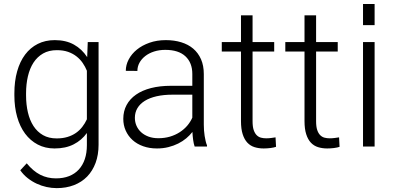

<svg xmlns="http://www.w3.org/2000/svg" viewBox="-20 -741 1997 971"><path d="M52.7 -269Q52.7 -330.6 66.7 -380.1Q80.6 -429.7 106.9 -464.8Q133.3 -500 171.1 -519Q209 -538.1 256.8 -538.1Q313.5 -538.1 354 -515.4Q394.5 -492.7 420.9 -452.1L423.8 -528.3H478.5V-9.3Q478.5 42 463.4 82.8Q448.2 123.5 420.7 151.9Q393.1 180.2 354 195.3Q314.9 210.4 266.6 210.4Q241.7 210.4 215.8 204.8Q189.9 199.2 165.8 188Q141.6 176.8 120.1 159.9Q98.6 143.1 82.5 120.1L115.2 85Q147.5 124.5 183.6 142.8Q219.7 161.1 262.7 161.1Q300.3 161.1 329.3 149.7Q358.4 138.2 378.4 116.5Q398.4 94.7 408.9 63.7Q419.4 32.7 419.4 -6.8V-68.4Q393.1 -31.7 352.5 -11Q312 9.8 255.9 9.8Q208.5 9.8 170.9 -10Q133.3 -29.8 106.9 -65.2Q80.6 -100.6 66.7 -149.9Q52.7 -199.2 52.7 -258.8ZM111.8 -258.8Q111.8 -212.4 121.1 -172.6Q130.4 -132.8 149.4 -103.5Q168.5 -74.2 197.5 -57.6Q226.6 -41 266.6 -41Q296.9 -41 321 -48.3Q345.2 -55.7 363.8 -68.6Q382.3 -81.5 396 -99.1Q409.7 -116.7 419.4 -137.7V-383.3Q411.1 -403.8 398.2 -422.6Q385.3 -441.4 366.9 -455.8Q348.6 -470.2 324.2 -478.8Q299.8 -487.3 267.6 -487.3Q227.1 -487.3 197.8 -470.5Q168.5 -453.6 149.4 -424.3Q130.4 -395 121.1 -355Q111.8 -314.9 111.8 -269Z M964.4 0Q959.5 -13.7 956.8 -33.4Q954.1 -53.2 953.1 -73.7Q939.9 -56.6 921.9 -41.5Q903.8 -26.4 881.3 -15.1Q858.9 -3.9 832 2.9Q805.2 9.8 773.9 9.8Q735.4 9.8 703.9 -1.5Q672.4 -12.7 650.1 -33Q627.9 -53.2 615.7 -80.6Q603.5 -107.9 603.5 -140.1Q603.5 -178.7 620.1 -209.7Q636.7 -240.7 668 -262.5Q699.2 -284.2 743.9 -295.7Q788.6 -307.1 844.2 -307.1H952.6V-367.2Q952.6 -423.8 917.7 -456.3Q882.8 -488.8 815.9 -488.8Q785.2 -488.8 759.3 -480.5Q733.4 -472.2 714.6 -457.5Q695.8 -442.9 685.3 -423.6Q674.8 -404.3 674.8 -382.3L616.2 -382.8Q616.2 -412.6 630.9 -440.4Q645.5 -468.3 672.1 -490Q698.7 -511.7 736.1 -524.9Q773.4 -538.1 818.8 -538.1Q860.8 -538.1 896.2 -527.3Q931.6 -516.6 957 -495.1Q982.4 -473.6 996.6 -441.4Q1010.7 -409.2 1010.7 -366.2V-110.4Q1010.7 -96.7 1011.7 -82Q1012.7 -67.4 1014.9 -53.7Q1017.1 -40 1020 -27.6Q1022.9 -15.1 1026.9 -5.9V0ZM780.8 -42Q812.5 -42 839.6 -50Q866.7 -58.1 888.7 -72.3Q910.6 -86.4 926.8 -105.2Q942.9 -124 952.6 -146V-262.2H852.5Q807.6 -262.2 772.2 -254.2Q736.8 -246.1 712.4 -231Q688 -215.8 675 -194.1Q662.1 -172.4 662.1 -145Q662.1 -123.5 670.4 -104.7Q678.7 -85.9 694.1 -72Q709.5 -58.1 731.4 -50Q753.4 -42 780.8 -42Z M1257.3 -663.6V-528.3H1366.7V-480.5H1257.3V-128.4Q1257.3 -100.6 1262.9 -83.7Q1268.6 -66.9 1278.1 -57.4Q1287.6 -47.9 1300 -44.7Q1312.5 -41.5 1326.2 -41.5Q1339.4 -41.5 1351.6 -43.2Q1363.8 -44.9 1373.5 -46.4L1376 1.5Q1365.2 5.4 1347.9 7.6Q1330.6 9.8 1313.5 9.8Q1288.6 9.8 1267.3 3.2Q1246.1 -3.4 1231 -19.5Q1215.8 -35.6 1207.3 -62.3Q1198.7 -88.9 1198.7 -128.4V-480.5H1101.6V-528.3H1198.7V-663.6Z M1578.6 -663.6V-528.3H1688V-480.5H1578.6V-128.4Q1578.6 -100.6 1584.2 -83.7Q1589.8 -66.9 1599.4 -57.4Q1608.9 -47.9 1621.3 -44.7Q1633.8 -41.5 1647.5 -41.5Q1660.6 -41.5 1672.9 -43.2Q1685.1 -44.9 1694.8 -46.4L1697.3 1.5Q1686.5 5.4 1669.2 7.6Q1651.9 9.8 1634.8 9.8Q1609.9 9.8 1588.6 3.2Q1567.4 -3.4 1552.2 -19.5Q1537.1 -35.6 1528.6 -62.3Q1520 -88.9 1520 -128.4V-480.5H1422.9V-528.3H1520V-663.6Z M1874.5 -613.8H1815.9V-720.7H1874.5ZM1874.5 0H1815.9V-528.3H1874.5Z"/></svg>

Font: Melbourne
Style: Light
Weight: 300
Designer: Google
Version: Version 2.000980; 2014